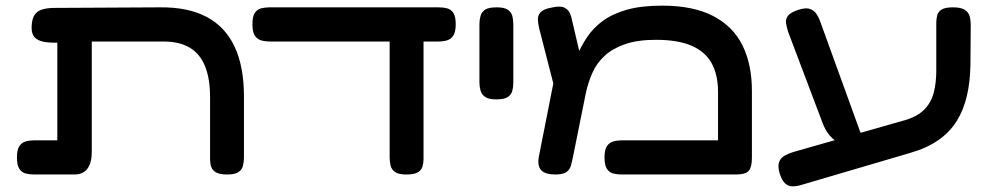

<svg xmlns="http://www.w3.org/2000/svg" viewBox="-20 -609 3498 680"><path d="M102 9Q85 9 71 5.5Q57 2 48.5 -11Q40 -24 40 -51Q40 -79 48.5 -91.5Q57 -104 71 -108Q85 -112 101 -112H183V-501L249 -462Q214 -459 185 -458Q156 -457 135 -461Q114 -465 103 -476.5Q92 -488 92 -510Q92 -549 110 -565Q128 -581 175 -581L547 -583Q646 -584 712 -549Q778 -514 811 -443.5Q844 -373 844 -267V-52Q844 -36 840.5 -22Q837 -8 824.5 0.5Q812 9 785 9Q758 9 745 1.5Q732 -6 728 -18.5Q724 -31 724 -45V-264Q724 -331 706 -375Q688 -419 651.5 -440.5Q615 -462 559 -462H305V-70Q305 -32 289.5 -11.5Q274 9 244 9Z M936 -462Q919 -462 905 -466Q891 -470 882.5 -483Q874 -496 874 -523Q874 -551 882.5 -563.5Q891 -576 905 -579.5Q919 -583 935 -583H1533Q1550 -583 1563.5 -579.5Q1577 -576 1585.5 -563.5Q1594 -551 1594 -523Q1594 -496 1585.5 -483Q1577 -470 1563 -466Q1549 -462 1532 -462ZM1419 9Q1392 9 1379.5 0.5Q1367 -8 1363.5 -22Q1360 -36 1360 -52V-487L1480 -479V-45Q1480 -31 1476 -18.5Q1472 -6 1459.5 1.5Q1447 9 1419 9Z M1738 -257Q1711 -257 1698.5 -265.5Q1686 -274 1682 -288Q1678 -302 1678 -317V-524Q1678 -539 1682 -553Q1686 -567 1698.5 -575Q1711 -583 1739 -583Q1766 -583 1778.5 -574.5Q1791 -566 1794.5 -552.5Q1798 -539 1798 -523V-316Q1798 -301 1794.5 -287.5Q1791 -274 1778.5 -265.5Q1766 -257 1738 -257Z M2643 -287V-51Q2643 -27 2637.5 -13.5Q2632 0 2619 4.5Q2606 9 2584 9H2182Q2166 9 2152 5.5Q2138 2 2129.5 -11Q2121 -24 2121 -51Q2121 -79 2129.5 -91.5Q2138 -104 2152 -108Q2166 -112 2183 -112H2523V-284Q2523 -343 2501 -384Q2479 -425 2430.5 -446.5Q2382 -468 2303 -468Q2238 -468 2193.5 -452.5Q2149 -437 2121 -411Q2093 -385 2078 -351Q2063 -317 2055 -280L2009 -52Q2006 -37 2002 -22.5Q1998 -8 1986 0.5Q1974 9 1947 9Q1911 9 1897 -6Q1883 -21 1888 -52L1951 -371L1993 -331Q2006 -369 2021.5 -406.5Q2037 -444 2059 -477Q2081 -510 2115 -535Q2149 -560 2200 -574.5Q2251 -589 2325 -589Q2435 -589 2505.5 -552.5Q2576 -516 2609.5 -448.5Q2643 -381 2643 -287ZM1958 -242 1890 -507Q1886 -523 1885 -538.5Q1884 -554 1894.5 -565.5Q1905 -577 1933 -582Q1963 -589 1977.5 -582.5Q1992 -576 1998 -563Q2004 -550 2006 -537L2052 -341Z M2818 46Q2801 51 2786.5 51Q2772 51 2760.5 40.5Q2749 30 2741 4Q2734 -21 2739.5 -35.5Q2745 -50 2759.5 -58Q2774 -66 2791 -71L3187 -184Q3230 -197 3254 -221.5Q3278 -246 3287 -281Q3296 -316 3296 -358V-528Q3296 -543 3299.5 -555.5Q3303 -568 3315.5 -575.5Q3328 -583 3355 -583Q3383 -583 3396.5 -574.5Q3410 -566 3414 -552Q3418 -538 3418 -522L3417 -380Q3416 -320 3404.5 -270Q3393 -220 3368.5 -180.5Q3344 -141 3303 -112.5Q3262 -84 3202 -67ZM2955 -101Q2937 -109 2920 -127.5Q2903 -146 2892 -177L2771 -497Q2766 -513 2764 -527.5Q2762 -542 2771 -553.5Q2780 -565 2807 -574Q2834 -583 2849.5 -577Q2865 -571 2873.5 -557Q2882 -543 2887 -527L3036 -116Z"/></svg>

Font: Fredoka Expanded Medium
Style: Regular
Weight: 500
Width: 7
Designer: Ben Nathan
Foundry: Milena B. Brandão, Ben Nathan
Version: Version 2.001